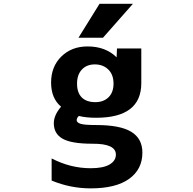

<svg xmlns="http://www.w3.org/2000/svg" viewBox="-20 -784 1040 1033"><path d="M394.5 -334Q394.5 -285.2 419.9 -259.8Q445.3 -234.4 493.2 -234.4Q537.1 -234.4 564 -260.7Q590.8 -287.1 590.8 -334Q590.8 -382.8 562.5 -410.2Q534.2 -437.5 490.2 -437.5Q446.3 -437.5 420.4 -409.7Q394.5 -381.8 394.5 -334ZM746.1 37.1Q746.1 127 674.8 178.2Q603.5 229.5 467.8 229.5Q359.4 229.5 257.8 187.5V68.4Q359.4 121.1 467.8 121.1Q535.2 121.1 569.3 101.1Q603.5 81.1 603.5 47.9Q603.5 -11.7 477.5 -10.7Q364.3 -10.7 316.9 -37.6Q269.5 -64.5 269.5 -121.1Q269.5 -164.1 308.6 -210Q254.9 -254.9 254.9 -339.8Q254.9 -425.8 310.1 -480Q365.2 -534.2 451.2 -534.2Q547.9 -534.2 607.4 -475.6L609.4 -523.4H740.2V-336.9Q740.2 -150.4 497.1 -150.4Q442.4 -150.4 404.3 -160.2Q392.6 -149.4 392.6 -137.7Q392.6 -125 412.6 -118.2Q432.6 -111.3 497.1 -111.3Q627 -111.3 686.5 -74.7Q746.1 -38.1 746.1 37.1ZM515.6 -763.7H695.3L534.2 -581.1H402.3Z"/></svg>

Font: Gen Shin Gothic Monospace Bold
Style: Bold
Weight: 700
Designer: [Source Han Sans]
Ryoko NISHIZUKA  (kana & ideographs); Paul D. Hunt (Latin, Greek & Cyrillic); Wenlong ZHANG  (bopomofo
Version: Version 1.002.20150607